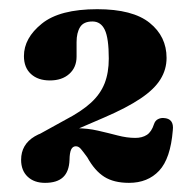

<svg xmlns="http://www.w3.org/2000/svg" viewBox="-20 -736 428 422"><path d="M86.7 -425 61.9 -438.6 123.7 -472.7Q158.7 -490.9 179.7 -510Q200.6 -529.1 209.9 -552.7Q219.1 -576.2 219.1 -607.2Q219.1 -652.2 210.3 -670.5Q201.5 -688.8 183.2 -688.8Q163.7 -688.8 156 -676.4Q148.3 -663.9 148.3 -643.5V-611.7Q148.3 -587.8 132.2 -573.5Q116.2 -559.2 89.6 -559.2Q63.5 -559.2 48.1 -573.3Q32.6 -587.4 32.6 -612.7Q32.6 -652.3 71.9 -684Q111.1 -715.8 193.7 -715.8Q271.7 -715.8 308.9 -685.8Q346.1 -655.9 346.1 -608.8Q346.1 -583.3 332.6 -561.6Q319.2 -539.8 289.1 -519.6Q259.1 -499.3 208.7 -477.6ZM26.4 -384.7Q26.4 -418.4 56.2 -436.2Q85.9 -454.1 147.9 -454.1Q172.5 -454.1 195.1 -448.9Q217.8 -443.7 238.4 -438.3Q259.1 -432.9 277.3 -432.9Q292.4 -432.9 302.7 -439.5Q313 -446.1 318.5 -463.2Q321.1 -471 327.1 -474Q333.1 -477.1 339.5 -476.6Q363 -475.7 359.8 -449.5Q354.8 -387.5 329.8 -360.8Q304.8 -334.1 263.6 -334.1Q230.2 -334.1 209.2 -347.4Q188.2 -360.6 171.8 -390.3Q162.7 -402.8 157.7 -408.7Q152.7 -414.5 146.7 -414.5Q139.7 -414.5 136.3 -407.2Q133 -399.9 132.8 -384.7Q131.9 -358.9 118.6 -346.5Q105.4 -334.1 79 -334.1Q55 -334.1 40.7 -347.7Q26.4 -361.3 26.4 -384.7Z"/></svg>

Font: Fraunces
Style: Regular
Weight: 900
Version: Version 1.000;[b76b70a41]